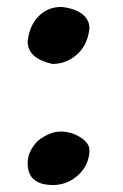

<svg xmlns="http://www.w3.org/2000/svg" viewBox="-20 -532 351 549"><path d="M235.8 -451.2Q235.8 -479 209 -496.1Q189 -508.8 155.8 -512.2Q114.7 -512.2 87.9 -482.9Q63.5 -456.5 59.1 -413.1Q59.1 -365.2 129.9 -349.1Q171.4 -349.1 203.1 -378.9Q231 -405.8 235.8 -451.2ZM129.9 -2.9Q170.9 -2.4 202.4 -30.3Q233.9 -58.1 235.8 -100.1Q237.3 -123 207 -141.1Q183.1 -155.3 155.8 -155.8Q123.5 -156.7 88.9 -129.9Q59.6 -100.6 59.1 -66.9Q58.1 -3.9 129.9 -2.9Z"/></svg>

Font: Navilu
Style: Normal
Weight: 400
Foundry: Aravinda
Version: Version 1.2